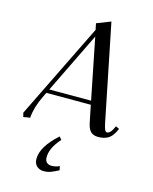

<svg xmlns="http://www.w3.org/2000/svg" viewBox="-145 -810 960 1207"><g transform="rotate(15 335.0 -206.5)"><path d="M40 -19 344.2 -639.2 335.9 -680.2 426.8 -715.8 553.2 -90.8Q560.1 -57.1 565.9 -46.1Q571.8 -35.2 580.1 -35.2Q598.6 -35.2 613.8 -64.9L625 -86.9L647.9 -76.2L637.2 -54.2Q619.1 -19 593.5 -6.1Q567.9 6.8 534.2 6.8Q502.9 6.8 485.6 -9Q468.3 -24.9 460 -64L437 -176.8H147.9L132.8 -146Q95.2 -69.3 89.8 1Q71.8 2.4 46.9 7.8ZM160.2 -202.1H432.1L353 -598.1ZM194.8 238.8Q194.8 160.2 299.8 65.9L314.9 85Q253.9 152.8 253.9 212.9Q253.9 235.4 265.6 246.6Q277.3 257.8 296.9 257.8Q323.2 257.8 349.1 246.1L354 272Q318.8 290 300.3 296.6Q281.7 303.2 258.8 303.2Q231.9 303.2 213.4 287.1Q194.8 271 194.8 238.8Z"/></g></svg>

Font: Dihjauti S
Style: Bold Italic
Weight: 700
Italic angle: -9°
Designer: T. Christopher White
Version: Version 3.0.0